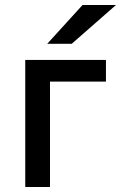

<svg xmlns="http://www.w3.org/2000/svg" viewBox="-20 -752 486 772"><path d="M81.5 0V-511H406V-424H181V0ZM170 -576 312 -732H446.5L268.5 -576Z"/></svg>

Font: Overpass Medium
Style: Regular
Weight: 500
Designer: Delve Withrington, Dave Bailey, Thomas Jockin
Foundry: Delve Fonts LLC
Version: Version 4.000